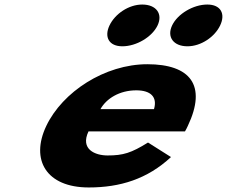

<svg xmlns="http://www.w3.org/2000/svg" viewBox="-20 -811 1000 846"><path d="M606.7 -791C547.3 -791 486.8 -750 462.5 -699C438.3 -648 459.8 -607 519.2 -607C580.9 -607 650 -648 674.3 -699C698.5 -750 668.4 -791 606.7 -791ZM893.5 -791C831.7 -791 762.6 -750 738.4 -699C714.2 -648 744.3 -607 806 -607C865.4 -607 925.9 -648 950.1 -699C974.4 -750 952.9 -791 893.5 -791ZM795.1 -232C798.9 -238 804.2 -249 807.5 -256C893.1 -436 817.8 -528 629.3 -528C441.7 -528 255.2 -406 183.9 -256C113.1 -107 183.6 15 371.1 15C509 15 629.2 -22 733.4 -119L632.2 -183C558.3 -137 522.8 -126 453.9 -126C399.4 -126 332.4 -153 370 -232ZM422.6 -330C448.6 -377 506.8 -413 580.6 -413C643.6 -413 674.5 -384 658.5 -330Z"/></svg>

Font: Hussar
Style: BdSuprExtOblFive
Weight: 700
Foundry: Cannot Into Space Fonts
Version: Version 2.00